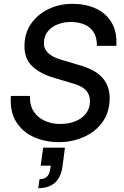

<svg xmlns="http://www.w3.org/2000/svg" viewBox="-20 -732 647 1005"><path d="M288 12Q219 12 159.5 -13.5Q100 -39 65.5 -93Q31 -147 37 -230H137Q135 -180 157 -147.5Q179 -115 216 -99Q253 -83 295 -83Q338 -83 373.5 -97Q409 -111 430 -138Q451 -165 451 -203Q451 -269 369 -293L258 -326Q187 -348 147.5 -386.5Q108 -425 108 -489Q108 -558 142.5 -607.5Q177 -657 234 -684.5Q291 -712 359 -712Q428 -712 481.5 -687.5Q535 -663 564 -614.5Q593 -566 589 -492H487Q488 -537 469 -565Q450 -593 419 -605Q388 -617 350 -617Q316 -617 284.5 -605.5Q253 -594 232.5 -570.5Q212 -547 210 -512Q205 -448 298 -420L409 -387Q483 -364 518.5 -322Q554 -280 554 -219Q554 -146 517.5 -94.5Q481 -43 420 -15.5Q359 12 288 12ZM180 253 187 206Q235 206 242 157L246 135H193L206 41H320L307 140Q291 253 180 253Z"/></svg>

Font: Host Grotesk Medium
Style: Italic
Weight: 500
Italic angle: -8°
Designer: Doğukan Karapınar based on Poppins by Indian Type Foundry, Jonny Pinhorn
Foundry: Element Type
Version: Version 1.001; ttfautohint (v1.8.4.7-5d5b)